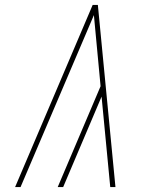

<svg xmlns="http://www.w3.org/2000/svg" viewBox="-20 -755 640 775"><path d="M235 0H213L386 -407L359 -694L63 0H41L354 -735H375L446 0H425L390 -365Z"/></svg>

Font: Iosevka Thin Extended
Style: Italic
Weight: 100
Width: 7
Italic angle: -9°
Monospace: yes
Designer: Belleve Invis
Foundry: Belleve Invis
Version: Version 32.5.0; ttfautohint (v1.8.4)